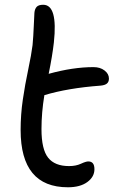

<svg xmlns="http://www.w3.org/2000/svg" viewBox="-20 -794 503 809"><path d="M266.1 -4.9Q66.9 -4.9 66.9 -246.1Q66.9 -311.5 76.2 -374.5Q85.4 -437.5 98.9 -501Q112.3 -564.5 117.2 -604Q120.6 -640.6 122.3 -684.1Q124 -727.5 125 -740.2Q126.5 -756.3 134.5 -765.1Q142.6 -773.9 162.1 -773.9Q224.1 -773.9 207 -615.2Q200.7 -559.1 185.1 -482.9Q287.1 -511.2 374 -511.2Q401.9 -511.2 420.4 -497.1Q439 -482.9 439 -462.9Q439 -448.7 430.2 -441.7Q421.4 -434.6 402.8 -433.1Q266.1 -422.9 167 -393.1Q154.8 -319.8 154.8 -250Q154.8 -164.6 182.9 -129.4Q210.9 -94.2 271 -94.2Q299.8 -94.2 320.8 -104Q341.8 -113.8 352.1 -113.8Q377.9 -113.8 377.9 -81.1Q377.9 -48.8 347.9 -26.9Q317.9 -4.9 266.1 -4.9Z"/></svg>

Font: Shantell Sans Irregular Bouncy
Style: Regular
Weight: 400
Designer: Stephen Nixon, Anya Danilova, Shantell Martin
Foundry: Arrow Type
Version: Version 1.006;[9816181b4]